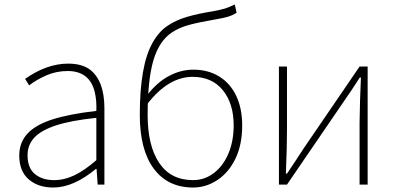

<svg xmlns="http://www.w3.org/2000/svg" viewBox="-20 -824 1766 857"><path d="M66 -130Q66 -188 102.5 -227.5Q139 -267 214 -291Q289 -315 410 -329Q412 -374 403 -413Q380 -507 282 -507Q232 -507 188 -488Q144 -469 110 -443L92 -472Q189 -540 284 -540Q346 -540 382 -513Q446 -463 446 -341V0H416L411 -70H408Q308 13 218 13Q150 13 108 -23.5Q66 -60 66 -130ZM410 -109V-298Q295 -286 229 -264Q163 -242 133 -209.5Q103 -177 103 -131Q103 -74 136 -47Q169 -20 221 -20Q267 -20 312 -41.5Q357 -63 410 -109Z M604 -311Q604 -533 661 -633Q688 -682 728 -709Q765 -734 814 -748.5Q863 -763 932 -774Q968 -781 984.5 -786Q1001 -791 1028 -804L1036 -767Q1017 -755 996 -749Q975 -743 940 -737Q869 -725 824.5 -713Q780 -701 747 -679Q690 -641 664.5 -554Q639 -467 639 -310Q639 -174 690.5 -97Q742 -20 842 -20Q893 -20 934.5 -51.5Q976 -83 999.5 -138.5Q1023 -194 1023 -264Q1023 -362 974.5 -421.5Q926 -481 840 -481Q731 -481 637 -359V-399Q679 -455 732.5 -484Q786 -513 843 -513Q909 -513 958.5 -482.5Q1008 -452 1034.5 -396Q1061 -340 1061 -264Q1061 -178 1031 -116Q1001 -54 950.5 -20.5Q900 13 842 13Q729 13 666.5 -71Q604 -155 604 -311Z M1225 -527H1261V-249Q1261 -167 1256 -49H1261Q1293 -96 1337 -164L1585 -527H1621V0H1585V-277Q1585 -303 1587 -373L1591 -478H1586Q1553 -426 1509 -363L1261 0H1225Z"/></svg>

Font: Merged Yaku Han JP Thin
Style: Regular
Weight: 250
Designer: Ryoko NISHIZUKA 西塚涼子 (kana, bopomofo & ideographs); Paul D. Hunt (Latin, Greek & Cyrillic); Sandoll Communications 산돌커뮤니
Foundry: Adobe
Version: Version 2.004